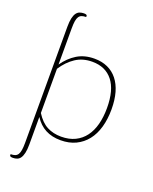

<svg xmlns="http://www.w3.org/2000/svg" viewBox="-166 -815 879 1102"><g transform="rotate(20 273.0 -264.5)"><path d="M114.5 -102.5Q145 -54 183 -34.2Q221 -14.5 269 -14.5Q318 -14.5 354.2 -32.2Q390.5 -50 414.2 -82Q438 -114 449.8 -159Q461.5 -204 461.5 -259Q461.5 -368.5 417.2 -424.2Q373 -480 292.5 -480Q234 -480 190.8 -451.5Q147.5 -423 114.5 -372.5ZM114.5 -398.5Q147.5 -446 192.2 -473.5Q237 -501 298 -501Q343 -501 378.5 -485Q414 -469 438.5 -438.2Q463 -407.5 475.8 -362.8Q488.5 -318 488.5 -260.5Q488.5 -200.5 474.5 -151.2Q460.5 -102 433 -67.2Q405.5 -32.5 365.5 -13.2Q325.5 6 273.5 6Q220 6 180.8 -14.8Q141.5 -35.5 114 -78V89.5Q114 122 109.2 142.5Q104.5 163 96.2 174.5Q88 186 76.2 190.2Q64.5 194.5 51 194.5Q32 194.5 32 186V179Q48 179 58.8 175Q69.5 171 76 161Q82.5 151 85.2 133.5Q88 116 88 89V-619.5Q88 -652 92.8 -672.5Q97.5 -693 106 -704.5Q114.5 -716 126.2 -720.2Q138 -724.5 151.5 -724.5Q170.5 -724.5 170.5 -716V-709Q154.5 -709 143.8 -705Q133 -701 126.5 -691Q120 -681 117.2 -663.5Q114.5 -646 114.5 -619Z"/></g></svg>

Font: Lato ExtraLight
Style: Regular
Weight: 275
Designer: Lukasz Dziedzic with Adam Twardoch and Botio Nikoltchev
Foundry: tyPoland Lukasz Dziedzic
Version: Version 2.015; 2015-08-06; http://www.latofonts.com/